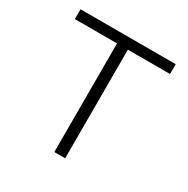

<svg xmlns="http://www.w3.org/2000/svg" viewBox="-157 -827 946 966"><g transform="rotate(30 316.0 -344.0)"><path d="M284 0V-631H39V-688H592V-631H347V0Z"/></g></svg>

Font: Saira SemiExpanded Light
Style: Regular
Weight: 300
Width: 6
Designer: Hector Gatti with collaboration of the Omnibus-Type team
Foundry: Omnibus-Type
Version: Version 1.101